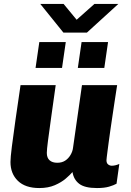

<svg xmlns="http://www.w3.org/2000/svg" viewBox="-20 -942 664 972"><path d="M179 10Q108 10 70.5 -26.5Q33 -63 33 -122Q33 -144 40 -199.5Q47 -255 58.5 -336Q70 -417 84 -511H262Q249 -419 239 -347.5Q229 -276 223 -230Q217 -184 217 -168Q217 -143 231 -130.5Q245 -118 270 -118Q293 -118 309.5 -128.5Q326 -139 337 -157.5Q348 -176 350 -196L395 -511H573Q566 -467 560 -426.5Q554 -386 548.5 -349.5Q543 -313 538.5 -281.5Q534 -250 530.5 -224Q527 -198 524.5 -178.5Q522 -159 520.5 -147Q519 -135 519 -131Q519 -116 527.5 -109.5Q536 -103 546 -103Q555 -103 565 -105.5Q575 -108 584 -112L570 -12Q556 -4 532 3Q508 10 471 10Q409 10 381 -11.5Q353 -33 347 -71Q335 -57 313 -38Q291 -19 257.5 -4.5Q224 10 179 10ZM301 -777 184 -922H302L368 -842L458 -922H579L420 -777ZM160 -598 179 -729H313L294 -598ZM374 -598 393 -729H527L508 -598Z"/></svg>

Font: Chivo Medium ExtraBold
Style: Italic
Weight: 800
Italic angle: -8.05°
Version: Version 2.002